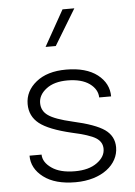

<svg xmlns="http://www.w3.org/2000/svg" viewBox="-55 -814 604 861"><g transform="rotate(-5 247.5 -383.5)"><path d="M168.9 -611.3H214.8L312.5 -772.5H259.3ZM251.5 -502C194.3 -502 149.4 -488.3 116.2 -461.4C83 -434.6 66.4 -401.4 66.4 -362.8C66.4 -326.2 80.6 -296.9 108.4 -274.9C136.2 -252.9 184.1 -233.9 252.4 -217.8C304.7 -206.5 340.8 -194.8 359.9 -182.6C378.9 -170.4 388.2 -154.3 388.2 -133.3C388.2 -109.4 376 -88.9 351.6 -71.3C326.7 -53.2 293.5 -44.4 252 -44.4C207.5 -44.4 172.4 -53.2 147.5 -70.8C122.6 -87.9 109.4 -108.4 108.9 -131.8H54.7C54.7 -93.3 71.8 -61 106.4 -34.7C141.1 -8.3 189 4.9 250.5 4.9C368.7 4.9 444.8 -58.1 444.8 -135.3C444.8 -168.9 431.2 -195.3 403.3 -215.3C375.5 -234.9 328.1 -252 260.7 -267.1C207.5 -279.3 171.4 -292.5 151.9 -306.6C132.3 -320.3 122.6 -338.9 122.6 -362.8C122.6 -386.7 134.3 -408.2 158.2 -426.3C181.6 -444.3 213.4 -453.1 252.9 -453.1C295.4 -453.1 328.6 -444.3 352.5 -427.2C376.5 -409.7 388.2 -388.7 388.7 -364.7H442.4C442.4 -403.8 425.8 -436.5 392.1 -462.9C358.4 -488.8 311.5 -502 251.5 -502Z"/></g></svg>

Font: Estedad Light
Style: Regular
Weight: 300
Designer: Amin Abedi
Version: Version 7.3